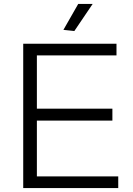

<svg xmlns="http://www.w3.org/2000/svg" viewBox="-20 -964 682 984"><path d="M305 -811 381 -944H455L361 -805ZM99 -740H577V-680H169V-407H556V-346H169V-60H586V0H99Z"/></svg>

Font: Encode Sans Wide
Style: Light
Weight: 300
Designer: Pablo Impallari, Andres Torresi
Foundry: Pablo Impallari, Andres Torresi
Version: Version 1.000; ttfautohint (v1.00) -l 8 -r 50 -G 200 -x 14 -